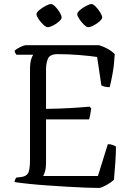

<svg xmlns="http://www.w3.org/2000/svg" viewBox="-20 -927 648 947"><path d="M470 0Q445 0 403.5 -1.5Q362 -3 312 -6Q262 -9 212 -12.5Q162 -16 119.5 -20.5Q77 -25 52 -29Q52 -36 55 -42Q58 -48 60 -51L85 -54Q110 -57 119 -74Q128 -91 128 -140V-582Q128 -618 134 -635.5Q140 -653 144 -657H61Q59 -660 56 -664.5Q53 -669 52 -677Q57 -682 68 -688.5Q79 -695 90.5 -699.5Q102 -704 107 -704H469Q519 -688 546 -660Q543 -606 535 -562.5Q527 -519 521 -497Q506 -497 495 -500Q484 -503 480 -506L459 -646Q426 -651 372 -655.5Q318 -660 265 -660Q226 -660 216.5 -637.5Q207 -615 207 -585V-390Q274 -391 326.5 -394Q379 -397 422 -401L430 -392Q425 -355 419 -338H207V-121Q207 -98 202 -81.5Q197 -65 193 -59H463L512 -216Q526 -216 537 -211.5Q548 -207 552 -204Q552 -173 549 -128Q546 -83 542 -40Q528 -27 505.5 -14.5Q483 -2 470 0ZM415 -793Q407 -793 394 -805.5Q381 -818 371 -833.5Q361 -849 361 -857Q361 -866 374.5 -877.5Q388 -889 405 -898Q422 -907 431 -907Q440 -907 452.5 -894Q465 -881 474.5 -865.5Q484 -850 484 -841Q484 -833 471 -821.5Q458 -810 442 -801.5Q426 -793 415 -793ZM215 -793Q207 -793 194 -805Q181 -817 170.5 -832.5Q160 -848 160 -857Q160 -866 174 -877.5Q188 -889 205 -898Q222 -907 232 -907Q240 -907 252.5 -894.5Q265 -882 274.5 -866Q284 -850 284 -841Q284 -833 271.5 -821.5Q259 -810 242.5 -801.5Q226 -793 215 -793Z"/></svg>

Font: Texturina ExtraLight
Style: Regular
Weight: 200
Designer: Guillermo Torres Carreño
Foundry: Omnibus-Type
Version: Version 1.002; ttfautohint (v1.8.3)